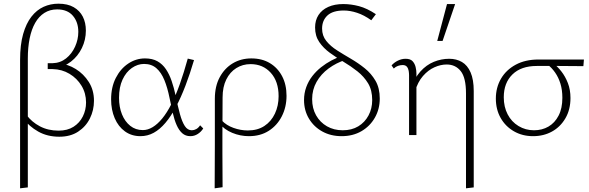

<svg xmlns="http://www.w3.org/2000/svg" viewBox="-20 -733 3195 1042"><path d="M89 289V-407Q89 -490 105.5 -548Q122 -606 150.5 -642.5Q179 -679 216.5 -696Q254 -713 297 -713Q347 -713 380 -694Q413 -675 429.5 -642.5Q446 -610 446 -567Q446 -517 424.5 -472.5Q403 -428 365 -398.5Q327 -369 279 -362L301 -389Q348 -385 391 -358.5Q434 -332 462 -288Q490 -244 490 -186Q490 -135 468 -90.5Q446 -46 404 -18.5Q362 9 302 9Q237 9 187.5 -19Q138 -47 107 -89L124 -109Q152 -71 196.5 -47.5Q241 -24 298 -24Q346 -24 379 -45Q412 -66 429.5 -101Q447 -136 447 -177Q447 -227 422.5 -267.5Q398 -308 357 -332.5Q316 -357 266 -358H239V-390H265Q307 -391 338.5 -416Q370 -441 387.5 -480Q405 -519 405 -560Q405 -613 375.5 -647.5Q346 -682 290 -682Q251 -682 221 -663Q191 -644 171 -609Q151 -574 141 -525Q131 -476 131 -416V284Z M742 6Q694 6 658 -20Q622 -46 602.5 -91.5Q583 -137 583 -194Q583 -260 608.5 -310Q634 -360 676 -388Q718 -416 767 -416Q807 -416 834.5 -400.5Q862 -385 880.5 -357.5Q899 -330 911.5 -293.5Q924 -257 933 -215Q945 -156 956.5 -114Q968 -72 983 -49Q998 -26 1021 -26Q1033 -26 1045 -32.5Q1057 -39 1066 -53L1083 -36Q1072 -18 1053.5 -6Q1035 6 1013 6Q987 6 969 -10Q951 -26 938.5 -54.5Q926 -83 917.5 -120.5Q909 -158 900 -202Q889 -257 872 -298.5Q855 -340 828.5 -363Q802 -386 762 -386Q727 -386 695.5 -364Q664 -342 645 -301Q626 -260 626 -202Q626 -152 642 -112.5Q658 -73 687 -50Q716 -27 755 -27Q782 -27 808.5 -43Q835 -59 860.5 -90Q886 -121 910 -168Q934 -215 956 -277Q978 -339 999 -415L1033 -407Q1011 -332 986.5 -268Q962 -204 935 -153Q908 -102 878 -66.5Q848 -31 814.5 -12.5Q781 6 742 6Z M1145 289Q1145 228 1145.5 166.5Q1146 105 1146 44Q1146 -17 1146 -77.5Q1146 -138 1146 -197Q1146 -265 1172.5 -314Q1199 -363 1243.5 -389.5Q1288 -416 1344 -416Q1402 -416 1444.5 -390.5Q1487 -365 1511 -319.5Q1535 -274 1535 -213Q1535 -152 1509.5 -102Q1484 -52 1438.5 -23Q1393 6 1331 6Q1284 6 1240.5 -12Q1197 -30 1171 -63L1184 -79Q1208 -53 1247 -39Q1286 -25 1325 -25Q1378 -25 1415 -49.5Q1452 -74 1472 -116.5Q1492 -159 1492 -211Q1492 -291 1449.5 -338Q1407 -385 1340 -385Q1297 -385 1262.5 -363.5Q1228 -342 1208 -301.5Q1188 -261 1188 -204Q1188 -147 1187.5 -95.5Q1187 -44 1187 4Q1187 52 1187 98Q1187 144 1187.5 190Q1188 236 1188 283Z M1834 6Q1775 6 1729 -19.5Q1683 -45 1656.5 -89.5Q1630 -134 1630 -190Q1630 -227 1642 -260Q1654 -293 1675 -320Q1696 -347 1722.5 -368Q1749 -389 1779 -405Q1809 -421 1839 -430L1855 -408Q1805 -392 1763.5 -361.5Q1722 -331 1698 -288.5Q1674 -246 1674 -195Q1674 -145 1695.5 -107Q1717 -69 1754.5 -47.5Q1792 -26 1840 -26Q1889 -26 1924.5 -47.5Q1960 -69 1980 -106.5Q2000 -144 2000 -190Q2000 -244 1977.5 -281Q1955 -318 1919.5 -346Q1884 -374 1844.5 -397.5Q1805 -421 1770 -446.5Q1735 -472 1712.5 -505Q1690 -538 1690 -584Q1690 -623 1708.5 -651.5Q1727 -680 1761.5 -695.5Q1796 -711 1843 -711Q1885 -711 1928.5 -699.5Q1972 -688 2020 -656L1995 -623Q1956 -651 1918 -663.5Q1880 -676 1846 -676Q1786 -676 1757 -649Q1728 -622 1728 -578Q1728 -539 1751 -510.5Q1774 -482 1809.5 -459.5Q1845 -437 1884.5 -414Q1924 -391 1959.5 -362.5Q1995 -334 2018 -294.5Q2041 -255 2041 -198Q2041 -141 2014.5 -94.5Q1988 -48 1941.5 -21Q1895 6 1834 6Z M2509 289V-226Q2509 -311 2480.5 -347Q2452 -383 2404 -383Q2372 -383 2338 -368Q2304 -353 2275.5 -320.5Q2247 -288 2232 -236L2209 -251Q2229 -309 2261.5 -345Q2294 -381 2334.5 -397.5Q2375 -414 2418 -414Q2457 -414 2487 -396.5Q2517 -379 2534 -340Q2551 -301 2551 -239V284ZM2200 0V-325Q2200 -335 2198 -348Q2196 -361 2188.5 -370.5Q2181 -380 2165 -380Q2153 -380 2140 -375.5Q2127 -371 2117 -361L2105 -378Q2119 -394 2139.5 -404Q2160 -414 2181 -414Q2207 -414 2219 -401Q2231 -388 2235.5 -369.5Q2240 -351 2240 -334V0ZM2353 -511 2406 -711H2450L2382 -511Z M2873 6Q2815 6 2769 -20.5Q2723 -47 2697 -93Q2671 -139 2671 -198Q2671 -258 2699 -306Q2727 -354 2779 -382Q2831 -410 2902 -410H3149L3146 -374Q3081 -375 3014.5 -375Q2948 -375 2893 -375Q2808 -375 2761 -329Q2714 -283 2714 -205Q2714 -153 2735 -112.5Q2756 -72 2794 -49Q2832 -26 2878 -26Q2922 -26 2956.5 -46Q2991 -66 3011.5 -105.5Q3032 -145 3032 -202Q3032 -245 3021.5 -279Q3011 -313 2992.5 -339.5Q2974 -366 2950 -384L2981 -391Q3005 -373 3026.5 -345.5Q3048 -318 3062 -282Q3076 -246 3076 -201Q3076 -138 3048.5 -91Q3021 -44 2975.5 -19Q2930 6 2873 6Z"/></svg>

Font: Ysabeau ExtraLight
Style: Regular
Weight: 250
Designer: Christian Thalmann (Catharsis Fonts)
Version: Version 2.002